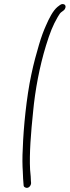

<svg xmlns="http://www.w3.org/2000/svg" viewBox="-20 -716 345 951"><path d="M135 -346C111 -235 96 -79 93 16C90 66 91 105 93 134C94 163 95 181 96 189L97 202C97 207 100 210 104 212C117 220 133 208 134 191L133 179C133 170 132 152 129 124C125 43 133 -57 144 -163C154 -270 176 -387 208 -491C228 -555 241 -589 266 -632C273 -644 278 -652 284 -656L296 -665C300 -668 303 -673 304 -678C307 -689 300 -696 290 -696C285 -696 281 -694 277 -691L265 -682C242 -663 223 -625 207 -588C197 -566 185 -535 173 -494C161 -453 147 -404 135 -346Z"/></svg>

Font: Stray Cat
Style: SuExtObl
Weight: 400
Version: Version 1.0